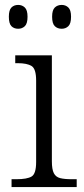

<svg xmlns="http://www.w3.org/2000/svg" viewBox="-20 -761 342 781"><path d="M27 0V-32H47Q90 -32 108.5 -43Q127 -54 127 -102V-433Q127 -481 108.5 -492.5Q90 -504 52 -504H42V-536H191V-105Q191 -72 199 -56.5Q207 -41 224.5 -36.5Q242 -32 272 -32H292V0ZM231 -644Q214 -644 203 -654.5Q192 -665 192 -693Q192 -720 203 -730.5Q214 -741 231 -741Q247 -741 258 -730.5Q269 -720 269 -693Q269 -665 258 -654.5Q247 -644 231 -644ZM54 -644Q37 -644 26.5 -654.5Q16 -665 16 -693Q16 -720 26.5 -730.5Q37 -741 54 -741Q70 -741 81 -730.5Q92 -720 92 -693Q92 -665 81 -654.5Q70 -644 54 -644Z"/></svg>

Font: Noto Serif Gurmukhi Light
Style: Regular
Weight: 300
Designer: Vaibhav Singh and the Monotype Design Team
Foundry: Monotype Imaging Inc.
Version: Version 2.004; ttfautohint (v1.8.4.7-5d5b)